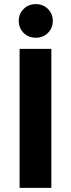

<svg xmlns="http://www.w3.org/2000/svg" viewBox="-20 -911 344 931"><path d="M229 0H75V-674H229ZM236 -810Q236 -775 212.5 -751.5Q189 -728 154 -728Q118 -728 94.5 -751.5Q71 -775 71 -810Q71 -844 94.5 -867.5Q118 -891 154 -891Q189 -891 212.5 -867.5Q236 -844 236 -810Z"/></svg>

Font: Hind Siliguri
Style: Bold
Weight: 700
Designer: Jyotish Sonowal
Foundry: Indian Type Foundry
Version: Version 1.001;PS 1.0;hotconv 1.0.86;makeotf.lib2.5.63406; tt